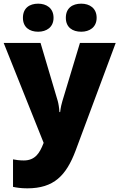

<svg xmlns="http://www.w3.org/2000/svg" viewBox="-21 -787 651 1047"><path d="M104 -690C104 -638 140 -614 187 -614C232 -614 271 -638 271 -690C271 -743 232 -767 187 -767C140 -767 104 -743 104 -690ZM338 -690C338 -638 374 -614 422 -614C467 -614 506 -638 506 -690C506 -743 467 -767 422 -767C374 -767 338 -743 338 -690ZM-1 -553 217 -8 215 -3C196 45 172 88 109 88C86 88 64 85 50 82V232C69 236 93 240 128 240C273 240 340 170 391 35L610 -553H415L319 -235C315 -222 310 -202 307 -176H303C302 -197 298 -222 294 -236L200 -553Z"/></svg>

Font: Noto Sans Thai Looped Black
Style: Regular
Weight: 900
Designer: Sasikarn Vongin, Ben Mitchell
Foundry: The Fontpad Ltd
Version: Version 1.001